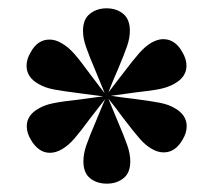

<svg xmlns="http://www.w3.org/2000/svg" viewBox="-20 -749 513 462"><path d="M429.2 -445.3Q429.2 -429.2 419.4 -413.1Q401.9 -382.3 374 -382.3Q359.4 -382.3 344.7 -391.1Q329.6 -399.9 316.2 -415.3Q302.7 -430.7 277.3 -463.9Q257.8 -490.7 240.7 -511.7L262.7 -458.5Q278.8 -420.9 286.1 -399.9Q293.5 -378.9 293.5 -360.8Q293.5 -333 277.1 -320.1Q260.7 -307.1 237.3 -307.1Q212.9 -307.1 196.8 -320.1Q180.7 -333 180.7 -360.8Q180.7 -378.9 187.7 -399.4Q194.8 -419.9 210.9 -457.5Q215.8 -469.7 221.4 -482.9Q227.1 -496.1 232.9 -510.3Q236.3 -514.6 197.8 -465.3Q173.8 -432.6 159.2 -415.8Q144.5 -398.9 129.4 -390.1Q114.3 -381.3 100.1 -381.3Q85.4 -381.3 73.7 -390.1Q62 -398.9 54.7 -412.1Q44.4 -428.7 44.4 -445.3Q44.4 -471.7 72.8 -487.8Q87.9 -496.6 108.4 -500.7Q128.9 -504.9 169.4 -509.3Q240.7 -519 229 -517.1Q200.7 -521 172.9 -524.4Q130.4 -529.8 108.9 -533.9Q87.4 -538.1 72.8 -546.9Q43.9 -563 43.9 -590.8Q43.9 -606.9 53.7 -623Q70.3 -653.8 99.1 -653.8Q113.8 -653.8 128.4 -645Q144 -636.2 158.4 -619.9Q172.9 -603.5 196.3 -571.3Q226.1 -531.7 231.9 -524.9L210 -578.1Q193.8 -616.2 186.8 -636.7Q179.7 -657.2 179.7 -674.8Q179.7 -702.6 196.3 -715.8Q212.9 -729 236.3 -729Q260.3 -729 276.4 -715.8Q292.5 -702.6 292.5 -674.8Q292.5 -657.7 285.9 -638.4Q279.3 -619.1 263.7 -582Q249.5 -549.8 240.7 -526.4Q250 -538.1 275.9 -572.3Q300.3 -604.5 314.7 -620.8Q329.1 -637.2 343.8 -646Q359.4 -654.8 372.6 -654.8Q401.4 -654.8 418.5 -624Q428.7 -607.4 428.7 -590.8Q428.7 -564 400.4 -547.9Q385.3 -539.1 365 -534.9Q344.7 -530.8 304.7 -526.4Q233.9 -516.6 246.6 -518.6Q278.3 -513.7 301.8 -511.2Q343.3 -505.9 364.5 -501.7Q385.7 -497.6 400.4 -488.8Q429.2 -472.7 429.2 -445.3ZM236.8 -518.1H235.8L236.3 -517.6Z"/></svg>

Font: TypoPRO Playfair Display
Style: Regular
Weight: 900
Designer: Claus Eggers Sørensen
Foundry: Claus Eggers Sørensen
Version: Version 1.004;PS 001.004;hotconv 1.0.70;makeotf.lib2.5.58329